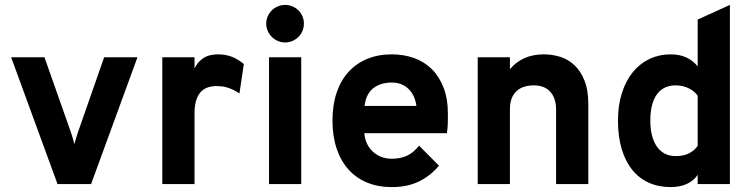

<svg xmlns="http://www.w3.org/2000/svg" viewBox="-20 -742 3038 774"><path d="M347.2 0H211.9L24.9 -511.2H159.2L266.1 -208Q270 -196.8 273.4 -184.8Q276.9 -172.9 279.8 -161.1Q286.1 -184.6 293.9 -208L399.9 -511.2H534.2Z M634.3 0V-511.2H764.2V-465.8Q774.9 -490.2 798.1 -506.6Q821.3 -522.9 858.9 -522.9Q890.6 -522.9 915.8 -512.7Q940.9 -502.4 962.9 -483.9L945.3 -365.2Q926.8 -377.9 904.5 -386.5Q882.3 -395 852.1 -395Q835 -395 819.1 -390.1Q803.2 -385.3 791 -373Q778.8 -360.8 771.5 -339.4Q764.2 -317.9 764.2 -285.2V0Z M1064.5 0V-511.2H1194.3V0ZM1129.4 -570.8Q1113.8 -570.8 1099.9 -576.9Q1085.9 -583 1075.7 -593.3Q1065.4 -603.5 1059.3 -617.4Q1053.2 -631.3 1053.2 -647Q1053.2 -662.6 1059.3 -676.3Q1065.4 -689.9 1075.7 -700.2Q1085.9 -710.4 1099.9 -716.3Q1113.8 -722.2 1129.4 -722.2Q1145 -722.2 1158.9 -716.3Q1172.9 -710.4 1183.1 -700.2Q1193.4 -689.9 1199.2 -676.3Q1205.1 -662.6 1205.1 -647Q1205.1 -631.3 1199.2 -617.4Q1193.4 -603.5 1183.1 -593.3Q1172.9 -583 1158.9 -576.9Q1145 -570.8 1129.4 -570.8Z M1559.6 12.2Q1503.9 12.2 1459.7 -6.1Q1415.5 -24.4 1384.5 -59.1Q1353.5 -93.8 1336.9 -143.6Q1320.3 -193.4 1320.3 -255.9Q1320.3 -318.4 1336.9 -367.9Q1353.5 -417.5 1384.8 -451.9Q1416 -486.3 1460.2 -504.6Q1504.4 -522.9 1559.6 -522.9Q1606.9 -522.9 1648.4 -508.3Q1689.9 -493.7 1720.2 -463.9Q1750.5 -434.1 1768.1 -388.9Q1785.6 -343.8 1785.6 -282.2Q1785.6 -267.1 1785.2 -246.3Q1784.7 -225.6 1781.7 -205.1H1448.7Q1450.7 -180.2 1460.4 -161.1Q1470.2 -142.1 1485.1 -128.9Q1500 -115.7 1519 -108.9Q1538.1 -102.1 1559.6 -102.1Q1594.7 -102.1 1621.1 -114.5Q1647.5 -127 1669.4 -154.8L1749.5 -74.2Q1717.3 -34.7 1670.4 -11.2Q1623.5 12.2 1559.6 12.2ZM1559.6 -409.2Q1513.7 -409.2 1484.6 -386.2Q1455.6 -363.3 1449.7 -314.9H1658.7Q1652.3 -360.4 1625.5 -384.8Q1598.6 -409.2 1559.6 -409.2Z M2221.7 0V-299.8Q2221.7 -325.7 2214.8 -344.2Q2208 -362.8 2195.8 -374.8Q2183.6 -386.7 2167.5 -392.3Q2151.4 -397.9 2132.3 -397.9Q2112.3 -397.9 2094.7 -392.8Q2077.1 -387.7 2064 -376.2Q2050.8 -364.7 2043.2 -346.4Q2035.6 -328.1 2035.6 -301.8V0H1905.8V-511.2H2035.6V-462.9Q2059.1 -491.7 2093.5 -507.3Q2127.9 -522.9 2172.4 -522.9Q2205.1 -522.9 2237.3 -513.2Q2269.5 -503.4 2294.9 -480Q2320.3 -456.5 2335.9 -418Q2351.6 -379.4 2351.6 -321.8V0Z M2682.6 12.2Q2634.8 12.2 2595.7 -5.4Q2556.6 -22.9 2529.1 -56.9Q2501.5 -90.8 2486.3 -140.9Q2471.2 -190.9 2471.2 -255.9Q2471.2 -318.4 2487.3 -367.9Q2503.4 -417.5 2531.7 -451.9Q2560.1 -486.3 2598.9 -504.6Q2637.7 -522.9 2683.6 -522.9Q2721.2 -522.9 2748.5 -509.5Q2775.9 -496.1 2792.5 -474.1V-663.1L2922.4 -722.2V0H2792.5V-37.1Q2776.9 -13.7 2749.3 -0.7Q2721.7 12.2 2682.6 12.2ZM2703.6 -112.8Q2735.4 -112.8 2756.8 -123.5Q2778.3 -134.3 2792.5 -153.8V-356Q2787.6 -363.3 2779.3 -370.8Q2771 -378.4 2759.5 -384.5Q2748 -390.6 2734.1 -394.3Q2720.2 -397.9 2703.6 -397.9Q2654.3 -397.9 2627.9 -361.3Q2601.6 -324.7 2601.6 -255.9Q2601.6 -223.1 2608.2 -196.8Q2614.7 -170.4 2627.7 -151.6Q2640.6 -132.8 2659.7 -122.8Q2678.7 -112.8 2703.6 -112.8Z"/></svg>

Font: Overpass
Style: Bold
Weight: 700
Designer: Delve Withrington
Foundry: Delve Fonts
Version: Version 1.001